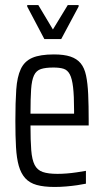

<svg xmlns="http://www.w3.org/2000/svg" viewBox="-20 -734 413 762"><path d="M197 8Q154 8 125.5 0Q97 -8 80 -27Q63 -46 54.5 -76Q46 -106 43.5 -150Q41 -194 41 -254Q41 -328 44.5 -378.5Q48 -429 62.5 -460Q77 -491 108 -504.5Q139 -518 194 -518Q234 -518 259.5 -509.5Q285 -501 300 -483Q315 -465 321.5 -434.5Q328 -404 330 -359.5Q332 -315 332 -256V-236H101Q101 -176 104 -138Q107 -100 117.5 -79.5Q128 -59 149.5 -51.5Q171 -44 208 -44Q225 -44 244.5 -45.5Q264 -47 284 -50Q304 -53 321 -56V-5Q307 -2 286.5 1Q266 4 242.5 6Q219 8 197 8ZM274 -262V-296Q274 -354 270 -388Q266 -422 257 -439Q248 -456 232.5 -461Q217 -466 192 -466Q161 -466 142.5 -460Q124 -454 115 -435Q106 -416 103.5 -379.5Q101 -343 101 -283H293ZM156 -579 88 -708V-714H132L190 -617L249 -714H292V-708L223 -579Z"/></svg>

Font: Saira ExtraCondensed
Style: Regular
Weight: 400
Width: 2
Designer: Hector Gatti with collaboration of the Omnibus-Type team
Foundry: Omnibus-Type
Version: Version 1.101